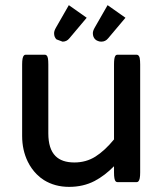

<svg xmlns="http://www.w3.org/2000/svg" viewBox="-20 -709 635 745"><path d="M65.9 -181.6V-459Q65.9 -487.3 72.8 -493.7Q75.2 -496.6 79.1 -496.6H154.3Q158.2 -496.6 160.6 -494.1Q163.1 -491.7 164.1 -489Q165 -486.3 166 -482.4Q167.5 -474.1 167.5 -459V-191.4Q167.5 -131.3 195.3 -103.5Q220.2 -78.6 268.6 -78.6Q314 -78.6 350.1 -101.3Q386.2 -124 422.4 -168V-459Q422.4 -483.9 427.2 -491.7Q430.2 -496.6 435.5 -496.6H510.7Q514.6 -496.6 517.6 -493.4Q520.5 -490.2 522 -484.4Q523.9 -474.1 523.9 -459V-40Q523.9 -11.7 517.1 -5.4Q514.6 -2.4 510.7 -2.4H435.5Q431.6 -2.4 428.7 -5.4Q422.4 -11.7 422.4 -40V-64Q386.2 -27.3 347.2 -6.8Q303.2 16.1 248 16.1Q192.9 16.1 150.4 -10.3Q135.7 -19.5 122.6 -32.7Q101.6 -53.7 87.9 -81.5Q65.9 -126.5 65.9 -181.6ZM466.8 -640.1 399.4 -560.1Q389.2 -547.4 373 -547.4Q366.2 -547.4 360.4 -549.8Q354 -551.8 349.1 -556.6Q340.3 -565.4 340.3 -580.1Q340.3 -589.4 347.7 -602.1L397.5 -689ZM316.4 -640.1 249 -560.1Q238.8 -547.4 222.7 -547.4L199.2 -556.2Q189.9 -564.9 189.9 -580.1Q189.9 -589.4 197.3 -602.1L247.1 -689Z"/></svg>

Font: YuPearl-Medium
Style: Medium
Weight: 500
Designer: Max Yao
Foundry: Max-Everyday
Version: Version 1.011; ttfautohint (v1.8.3)